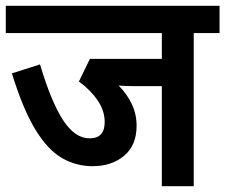

<svg xmlns="http://www.w3.org/2000/svg" viewBox="-20 -642 777 662"><path d="M648 -528V0H538V-345H444Q428 -345 414 -345.5Q400 -346 389 -347Q418 -318 434.5 -283Q451 -248 451 -209Q451 -141 408 -105Q365 -69 299 -69Q242 -69 193 -97.5Q144 -126 101.5 -196Q59 -266 21 -389L118 -420Q156 -292 197 -228.5Q238 -165 289 -165Q341 -165 341 -221Q341 -260 316.5 -296Q292 -332 252 -361L290 -439H538V-528H0V-622H737V-528Z"/></svg>

Font: Noto Sans SemiCondensed SemiBold
Style: Regular
Weight: 600
Width: 4
Designer: Monotype Design Team
Foundry: Monotype Imaging Inc.
Version: Version 2.013; ttfautohint (v1.8.4.7-5d5b)